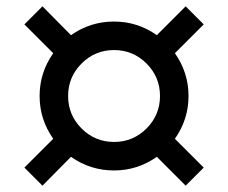

<svg xmlns="http://www.w3.org/2000/svg" viewBox="-20 -668 720 606"><path d="M623 -139 566 -82 475 -173Q414 -130 340 -130Q265 -130 204 -173L114 -82L57 -139L148 -230Q105 -291 105 -365Q105 -439 148 -500L57 -591L114 -648L204 -557Q265 -600 340 -600Q414 -600 475 -557L566 -648L623 -591L532 -500Q575 -439 575 -365Q575 -291 532 -230ZM237.5 -262.5Q280 -220 340 -220Q400 -220 442.5 -262.5Q485 -305 485 -365Q485 -425 442.5 -467.5Q400 -510 340 -510Q280 -510 237.5 -467.5Q195 -425 195 -365Q195 -305 237.5 -262.5Z"/></svg>

Font: Mplus 1p Medium
Style: Regular
Weight: 500
Version: Version 1.061